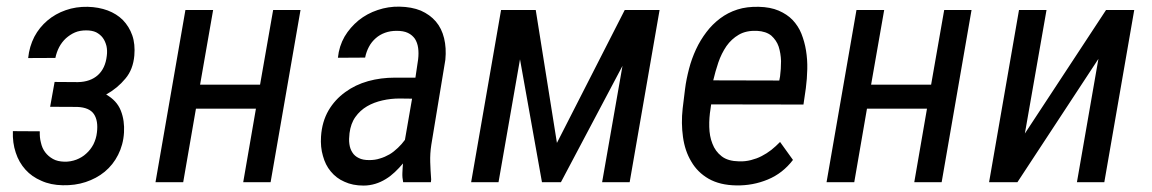

<svg xmlns="http://www.w3.org/2000/svg" viewBox="-20 -559 3534 589"><path d="M392.1 -388.7C394 -411.6 392.1 -432.6 385.7 -450.7C379.4 -468.8 369.6 -484.4 356.9 -497.6C344.2 -510.3 328.6 -520 310.5 -526.9C292 -533.7 271.5 -537.6 249 -538.1C225.1 -538.6 202.6 -535.2 181.6 -527.8C160.6 -520.5 141.6 -509.8 125.5 -496.1C109.4 -482.4 95.7 -465.8 85.4 -446.3C75.2 -426.3 68.8 -404.8 66.4 -380.9L149.9 -381.3C152.3 -393.1 156.2 -404.3 161.6 -414.6C167 -424.8 173.8 -433.6 182.1 -441.4C190.4 -448.7 199.7 -455.1 210 -459.5C220.2 -463.9 231.9 -465.8 244.6 -465.8C256.3 -465.8 266.6 -463.9 274.9 -460C283.2 -455.6 290 -450.2 295.4 -442.9C300.8 -435.5 304.2 -427.2 306.6 -418C308.6 -408.7 309.1 -398.4 307.6 -387.7C304.7 -361.8 295.4 -342.3 280.3 -328.6C265.1 -314.9 244.6 -307.6 219.2 -307.1L147.5 -307.6L133.8 -231.4L216.8 -231C241.7 -230 258.8 -222.7 268.1 -209C277.3 -195.3 280.3 -176.3 277.3 -152.3C275.9 -139.2 272 -127.4 266.6 -116.2C260.7 -105 253.4 -95.7 244.6 -87.9C235.8 -79.6 225.6 -73.7 214.4 -69.3C202.6 -64.9 189.9 -62.5 176.8 -63C163.6 -63.5 151.9 -65.9 142.6 -71.3C132.8 -76.7 125 -83.5 118.7 -91.8C112.3 -100.1 107.9 -110.4 105.5 -121.6C102.5 -132.8 101.6 -144 102.1 -156.2L19.5 -156.7C18.6 -132.8 21.5 -110.8 28.3 -90.8C34.7 -70.8 44.9 -53.2 58.1 -38.6C71.3 -23.9 87.4 -12.7 106.9 -4.4C126 4.4 147.9 8.8 172.4 9.3C197.3 9.8 220.7 6.8 242.7 -0.5C264.6 -7.8 284.2 -18.1 301.3 -32.2C318.4 -46.4 332 -63.5 342.3 -84C352.5 -104 358.9 -127 360.4 -152.3C361.8 -176.3 358.9 -198.7 350.6 -219.7C342.3 -240.7 327.1 -256.8 305.7 -269C329.1 -282.2 348.6 -298.3 364.7 -317.9C380.9 -336.9 389.6 -360.8 392.1 -388.7Z M726.1 0H810.1L901.9 -528.3H817.9L777.8 -299.3H593.8L633.8 -528.3H548.8L457 0H542L581.1 -225.6H765.1Z M1216.8 0H1301.8L1302.7 -8.3C1301.3 -26.9 1300.3 -44.9 1299.8 -62C1299.3 -79.1 1300.3 -96.7 1303.2 -115.2L1346.2 -375.5C1348.6 -399.9 1347.2 -421.9 1342.3 -441.9C1337.4 -461.9 1329.1 -479 1316.9 -493.2C1304.7 -507.3 1289.6 -518.1 1271 -526.4C1252 -534.2 1230.5 -538.1 1205.6 -538.6C1182.6 -539.1 1160.2 -535.6 1138.7 -528.3C1116.7 -521 1097.2 -510.3 1080.1 -496.6C1063 -482.4 1048.3 -465.8 1037.1 -446.8C1025.9 -427.2 1019 -405.8 1016.6 -381.8L1100.1 -382.3C1102.5 -394.5 1106.4 -405.3 1111.8 -415.5C1117.2 -425.8 1124.5 -434.6 1132.8 -441.9C1141.1 -449.2 1150.4 -454.6 1161.1 -458.5C1171.9 -462.4 1183.6 -464.4 1196.8 -464.4C1210.9 -464.4 1222.2 -462.4 1231.4 -458C1240.7 -453.6 1247.6 -447.3 1252.9 -439.9C1257.8 -432.1 1261.2 -422.9 1262.7 -412.1C1264.2 -401.4 1264.2 -389.6 1262.7 -377L1254.4 -320.8H1191.4C1163.1 -320.8 1135.7 -317.4 1109.4 -310.1C1083 -302.7 1059.6 -291.5 1039.1 -276.4C1018.1 -261.2 1001 -242.7 987.8 -220.2C974.6 -197.3 966.8 -170.9 964.8 -140.1C963.4 -118.7 965.3 -98.6 970.7 -80.6C975.6 -62.5 983.4 -46.4 994.6 -33.2C1005.9 -19.5 1019.5 -8.8 1036.6 -1.5C1053.2 6.3 1072.8 10.3 1095.2 10.3C1107.9 10.3 1120.1 8.3 1131.3 4.9C1142.6 1.5 1153.3 -3.4 1163.6 -9.8C1173.3 -15.6 1182.6 -22.9 1191.4 -31.2C1200.2 -39.6 1208.5 -48.3 1216.3 -57.6C1215.3 -47.9 1214.8 -38.1 1214.4 -28.8C1213.9 -19.5 1214.8 -9.8 1216.8 0ZM1112.8 -67.9C1099.6 -67.9 1088.9 -69.8 1080.6 -74.2C1072.3 -78.1 1065.4 -84 1061 -91.3C1056.2 -98.6 1053.2 -106.9 1051.8 -117.2C1050.3 -127.4 1050.8 -138.2 1052.2 -150.4C1054.7 -169.9 1060.5 -186.5 1070.3 -200.2C1079.6 -213.4 1091.8 -224.6 1106 -232.9C1120.1 -241.2 1136.2 -247.1 1153.3 -251C1170.4 -254.9 1188 -256.8 1205.6 -256.8L1244.1 -256.3L1222.2 -129.9C1215.8 -121.1 1208.5 -112.8 1200.7 -105.5C1192.4 -97.7 1184.1 -90.8 1174.8 -85.4C1165.5 -80.1 1155.8 -75.7 1145.5 -72.8C1135.3 -69.3 1124 -67.9 1112.8 -67.9Z M1896.5 -528.3 1688.5 -120.6 1623.5 -528.3H1517.1L1425.3 0H1509.3L1575.2 -377L1642.6 0H1700.7L1889.6 -356.9L1827.1 0H1911.6L2003.4 -528.3Z M2239.3 9.8C2272.9 10.3 2304.7 4.4 2335.4 -8.3C2366.2 -21 2391.6 -41 2412.6 -68.4L2373 -123.5C2364.3 -114.7 2355.5 -106.4 2346.2 -99.1C2336.9 -91.8 2326.7 -85.4 2316.4 -80.1C2306.2 -74.7 2294.9 -70.8 2283.7 -67.9C2272 -64.9 2259.8 -63.5 2247.1 -64C2224.6 -64.5 2207 -69.3 2193.8 -79.6C2180.7 -89.8 2171.4 -102.5 2165.5 -118.2C2159.2 -133.8 2156.2 -150.9 2155.8 -169.9C2155.3 -188.5 2156.7 -207 2159.7 -225.1L2161.6 -238.8L2444.8 -238.3L2452.1 -288.6C2454.6 -307.6 2456.1 -327.1 2456.5 -347.2C2457 -366.7 2455.6 -385.7 2452.6 -404.3C2449.7 -422.4 2444.8 -439.5 2438.5 -455.6C2432.1 -471.7 2422.9 -485.4 2411.6 -497.6C2399.9 -509.8 2385.7 -519 2368.7 -526.4C2351.6 -533.7 2331.1 -537.6 2307.6 -538.1C2283.7 -538.6 2261.7 -536.1 2242.2 -529.8C2222.2 -523.4 2204.6 -514.2 2189 -502.4C2172.9 -490.2 2159.2 -476.6 2147 -460.4C2134.8 -444.3 2124 -426.8 2115.2 -407.7C2106.4 -388.7 2099.1 -368.7 2093.8 -348.1C2088.4 -327.1 2084 -306.6 2081.5 -285.6L2074.2 -226.1C2070.8 -195.8 2071.3 -166.5 2075.2 -138.7C2079.1 -110.4 2087.4 -85.4 2100.6 -63.5C2113.3 -41.5 2130.9 -23.9 2153.8 -10.7C2176.8 2.4 2205.1 9.3 2239.3 9.8ZM2302.2 -464.4C2320.8 -463.4 2335.4 -458.5 2346.2 -449.7C2356.4 -440.4 2364.3 -429.2 2368.7 -416C2373 -402.3 2375.5 -387.7 2376 -371.6C2376 -355.5 2375 -339.8 2373 -324.7L2370.6 -312L2168 -312.5C2172.4 -330.6 2177.2 -348.6 2183.6 -367.2C2189.9 -385.7 2198.2 -402.3 2208.5 -417.5C2218.8 -432.1 2231.4 -443.8 2246.6 -452.6C2261.7 -461.4 2280.3 -465.3 2302.2 -464.4Z M2784.7 0H2868.7L2960.4 -528.3H2876.5L2836.4 -299.3H2652.3L2692.4 -528.3H2607.4L2515.6 0H2600.6L2639.6 -225.6H2823.7Z M3459.5 -528.3H3373L3124 -149.4L3190.4 -528.3H3106L3014.2 0H3101.1L3349.6 -378.4L3283.7 0H3367.7Z"/></svg>

Font: Roboto Condensed
Style: Italic
Weight: 400
Designer: Google
Version: Version 1.000;PS 001.000;hotconv 1.0.88;makeotf.lib2.5.64775